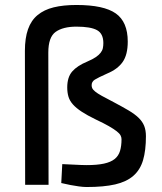

<svg xmlns="http://www.w3.org/2000/svg" viewBox="-20 -742 652 771"><path d="M81 0 80 -538Q80 -589 92.5 -624.5Q105 -660 131 -681.5Q157 -703 195.5 -712.5Q234 -722 287 -722Q397 -722 445 -688Q493 -654 493 -575Q493 -522 472.5 -493Q452 -464 411 -447Q373 -430 360.5 -422Q348 -414 348 -400Q348 -393 350.5 -387.5Q353 -382 362 -374.5Q371 -367 389 -357Q407 -347 438 -331Q472 -313 496.5 -298.5Q521 -284 536.5 -269Q552 -254 559 -236.5Q566 -219 566 -195Q566 -138 554.5 -99Q543 -60 515.5 -36Q488 -12 442.5 -1.5Q397 9 328 9Q314 9 296.5 6.5Q279 4 263 1Q245 -3 226 -7L230 -83Q254 -82 273 -81Q290 -80 305.5 -79.5Q321 -79 328 -79Q370 -79 397.5 -85Q425 -91 440.5 -103.5Q456 -116 462 -136Q468 -156 468 -183Q468 -191 464 -198.5Q460 -206 448.5 -215Q437 -224 417 -235.5Q397 -247 365 -262Q330 -279 308 -293.5Q286 -308 273 -322.5Q260 -337 255 -353.5Q250 -370 250 -391Q250 -432 270 -455Q290 -478 331 -495Q352 -504 364.5 -512.5Q377 -521 384 -530Q391 -539 393 -548.5Q395 -558 395 -569Q395 -607 369.5 -621Q344 -635 287 -635Q233 -635 203.5 -614Q174 -593 174 -531L175 0Z"/></svg>

Font: Panefresco 600wt
Style: Regular
Weight: 600
Designer: Campivisivi
Foundry: Campivisivi & Chank Co
Version: Version 1.001